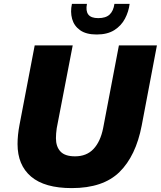

<svg xmlns="http://www.w3.org/2000/svg" viewBox="-20 -953 825 985"><path d="M70 -214Q70 -237 72.5 -261.5Q75 -286 80 -312L158 -720H353L271 -295Q269 -281 268 -268.5Q267 -256 267 -244Q267 -201 290 -176Q313 -151 365 -151Q424 -151 459.5 -188.5Q495 -226 509 -295L590 -720H785L707 -309Q677 -153 593 -70.5Q509 12 348 12Q209 12 139.5 -47Q70 -106 70 -214ZM476 -776Q422 -776 391 -798Q360 -820 350 -856Q340 -892 349 -933H426Q419 -897 433 -878.5Q447 -860 484 -860Q523 -860 542.5 -878.5Q562 -897 567 -933H645Q640 -893 621 -857Q602 -821 566.5 -798.5Q531 -776 476 -776Z"/></svg>

Font: Kufam ExtraBold
Style: Italic
Weight: 800
Italic angle: -11°
Designer: Artur Schmal
Foundry: Original Type
Version: Version 1.301; ttfautohint (v1.8.3)